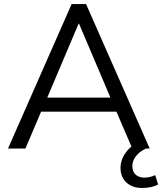

<svg xmlns="http://www.w3.org/2000/svg" viewBox="-20 -725 792 937"><path d="M19 0 329.5 -705H400.1L710.6 0H625.7L539.1 -201.2L578.8 -180H149.3L189.6 -201.2L104 0ZM363.6 -609.5 202.9 -230.3 179 -248.6H549.1L526.7 -230.3L365.6 -609.5ZM673.5 192.3Q625.9 192.3 597 165.9Q568.2 139.5 568.2 94.7Q568.2 54.8 593.8 19.6Q619.4 -15.6 663.8 -36.2L692.3 0Q676.9 6.5 661.5 18.8Q646.2 31.1 636.1 48.2Q626 65.3 626 86Q626 114.2 642.8 128Q659.6 141.8 684.1 141.8Q697.6 141.8 710.6 138.8Q723.6 135.8 737.6 129.7L751.5 175.3Q737.3 183.3 717.6 187.8Q697.9 192.3 673.5 192.3Z"/></svg>

Font: Nunito Sans 12pt ExtraLight
Style: Regular
Weight: 200
Designer: Vernon Adams
Foundry: Vernon Adams
Version: Version 3.101;gftools[0.9.27]